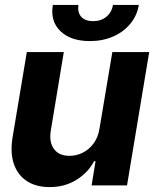

<svg xmlns="http://www.w3.org/2000/svg" viewBox="-20 -759 631 786"><path d="M387.2 -231.9 439.9 -545.9H590.8L500 0H355L371.1 -99.1H365.2Q340.3 -51.8 292 -22.2Q243.7 7.3 182.6 6.8Q127.4 6.8 89.8 -17.8Q52.2 -42.5 36.6 -88.4Q21 -134.3 31.7 -198.2L89.8 -545.9H241.2L188 -224.6Q180.2 -176.8 201.2 -148.7Q222.2 -120.6 265.1 -121.1Q292 -121.1 317.9 -133.5Q343.8 -146 362.5 -170.9Q381.3 -195.8 387.2 -231.9ZM347.7 -590.8Q269.5 -590.8 227.3 -631.6Q185.1 -672.4 196.3 -738.8H301.3Q296.4 -708.5 312.5 -690.4Q328.6 -672.4 361.3 -672.4Q393.6 -672.4 415.5 -690.4Q437.5 -708.5 442.4 -738.8H548.3Q541 -694.8 513.2 -661.4Q485.4 -627.9 442.9 -609.4Q400.4 -590.8 347.7 -590.8Z"/></svg>

Font: Inter Tight
Style: Bold Italic
Weight: 700
Italic angle: -9.39999°
Designer: Rasmus Andersson
Foundry: rsms
Version: Version 3.004